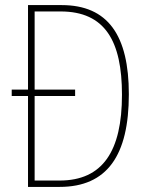

<svg xmlns="http://www.w3.org/2000/svg" viewBox="-20 -734 583 754"><path d="M222 -714H90V-382H26V-357H90V0H214C401 0 486 -124 486 -364C486 -595 404 -714 222 -714ZM218 -689C393 -689 459 -572 459 -362C459 -140 383 -25 214 -25H116V-357H275V-382H116V-689Z"/></svg>

Font: Noto Sans Sinhala Condensed Thin
Style: Regular
Weight: 100
Width: 3
Designer: Jelle Bosma - Monotype Design Team
Foundry: Monotype Imaging Inc.
Version: Version 2.006